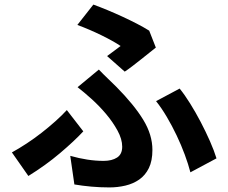

<svg xmlns="http://www.w3.org/2000/svg" viewBox="-20 -780 996 839"><path d="M448 -535Q465 -548 481 -559.5Q497 -571 507 -579Q476 -600 424 -625.5Q372 -651 318 -671L388 -760Q418 -749 450.5 -735.5Q483 -722 515.5 -707Q548 -692 578 -676.5Q608 -661 632 -646L661 -572Q652 -565 634.5 -551Q617 -537 597.5 -521.5Q578 -506 558.5 -491Q539 -476 525 -467ZM287 -99Q326 -88 362 -82.5Q398 -77 433 -77Q469 -77 491.5 -91.5Q514 -106 514 -139Q514 -172 493.5 -209.5Q473 -247 443 -282.5Q413 -318 379 -348.5Q345 -379 319 -399L412 -476Q433 -454 452 -436Q471 -418 489 -400Q566 -322 606 -256.5Q646 -191 646 -125Q646 -77 630.5 -45.5Q615 -14 588.5 4.5Q562 23 528 31Q494 39 458 39Q418 39 379 35.5Q340 32 305 26ZM812 -27Q803 -62 787.5 -104Q772 -146 752 -188Q732 -230 709 -269Q686 -308 662 -338L765 -393Q787 -366 811 -327.5Q835 -289 857 -247Q879 -205 897.5 -163Q916 -121 926 -88ZM344 -206Q305 -164 242.5 -111Q180 -58 104 -11L32 -114Q63 -131 96.5 -153Q130 -175 162 -200Q194 -225 222.5 -250.5Q251 -276 272 -299Z"/></svg>

Font: Kinto Sans
Style: Bold
Weight: 700
Designer: Authors: Ryoko NISHIZUKA  (kana & ideographs); Paul D. Hunt (Latin, Greek & Cyrillic); Wenlong ZHANG  (bopomofo); Sandol
Foundry: Adobe Systems Incorporated, ookami Inc.
Version: Version 0.001